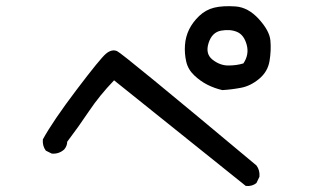

<svg xmlns="http://www.w3.org/2000/svg" viewBox="-20 -698 1040 632"><path d="M789.1 -85.9 355.5 -433.6Q307.6 -383.8 272.9 -332Q238.3 -280.3 201.2 -231.4Q201.2 -217.8 191.4 -206.1Q173.8 -190.4 150.4 -192.4L130.9 -202.1Q119.1 -217.8 121.1 -239.3Q154.3 -299.8 231.9 -402.3Q309.6 -504.9 328.6 -521Q347.7 -537.1 365.2 -529.8Q382.8 -522.5 824.2 -153.3Q835.9 -137.7 834 -116.2L824.2 -95.7Q810.5 -84 789.1 -85.9ZM711.9 -401.4Q686.5 -407.2 663.1 -418.9Q639.6 -430.7 619.1 -450.2Q598.6 -469.7 592.8 -496.1Q586.9 -522.5 588.9 -549.8Q590.8 -577.1 602.5 -601.1Q614.3 -625 635.7 -645.5Q657.2 -666 685.5 -672.9Q713.9 -679.7 755.4 -676.8Q796.9 -673.8 832 -635.3Q867.2 -596.7 870.1 -564.5Q873 -532.2 867.2 -497.1Q861.3 -461.9 833 -438.5Q804.7 -415 773.9 -409.2Q743.2 -403.3 711.9 -401.4ZM781.2 -489.3Q800.8 -518.6 792 -550.8Q783.2 -583 760.7 -592.8Q738.3 -602.5 708 -597.2Q677.7 -591.8 666.5 -556.2Q655.3 -520.5 679.7 -501.5Q704.1 -482.4 731.4 -482.4Q758.8 -482.4 781.2 -489.3Z"/></svg>

Font: JasonHandwriting2
Style: Regular
Weight: 400
Version: Version 1.05.10